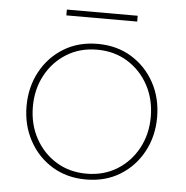

<svg xmlns="http://www.w3.org/2000/svg" viewBox="-49 -695 734 756"><g transform="rotate(5 318.0 -317.0)"><path d="M318 13Q242 13 184 -22.5Q126 -58 93 -119Q60 -180 60 -255Q60 -330 93 -391Q126 -452 184 -487.5Q242 -523 318 -523Q394 -523 452 -487.5Q510 -452 543 -391.5Q576 -331 576 -255Q576 -180 543 -119Q510 -58 452 -22.5Q394 13 318 13ZM318 -10Q386 -10 438.5 -42.5Q491 -75 521 -130.5Q551 -186 551 -255Q551 -324 521 -379.5Q491 -435 438.5 -467.5Q386 -500 318 -500Q250 -500 197.5 -467.5Q145 -435 115 -379.5Q85 -324 85 -255Q85 -186 115 -130.5Q145 -75 197.5 -42.5Q250 -10 318 -10ZM185 -624V-647H465V-624Z"/></g></svg>

Font: MuseoModerno Thin Thin
Style: Regular
Weight: 250
Version: Version 1.003